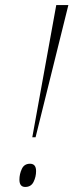

<svg xmlns="http://www.w3.org/2000/svg" viewBox="-20 -734 311 761"><path d="M108 -190 203 -714H251L121 -190ZM80 7Q57 7 57 -22Q57 -44 66.5 -64.5Q76 -85 99 -85Q123 -85 123 -56Q123 -33 113 -13Q103 7 80 7Z"/></svg>

Font: Noto Serif Display ExtraLight
Style: Italic
Weight: 200
Italic angle: -12°
Designer: Monotype Design Team
Foundry: Monotype Imaging Inc.
Version: Version 2.009